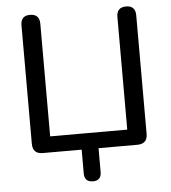

<svg xmlns="http://www.w3.org/2000/svg" viewBox="-59 -765 876 985"><g transform="rotate(-5 379.5 -272.5)"><path d="M380 167Q336 167 336 122V0H136Q84 0 84 -52V-662Q84 -712 132 -712Q181 -712 181 -662V-82H578V-662Q578 -712 627 -712Q675 -712 675 -662V-52Q675 0 623 0H423V122Q423 167 380 167Z"/></g></svg>

Font: Chiron GoRound TC
Style: Regular
Weight: 400
Designer: Ryoko NISHIZUKA 西塚涼子 (kana, bopomofo & ideographs); Paul D. Hunt (Latin, Greek & Cyrillic); Sandoll Communications 산돌커뮤니
Foundry: Adobe
Version: Version 1.000;hotconv 1.1.1;makeotfexe 2.6.0